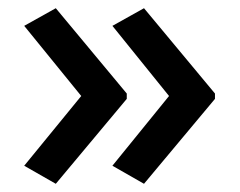

<svg xmlns="http://www.w3.org/2000/svg" viewBox="-20 -501 584 468"><path d="M504 -260 331 -53 254 -97 392 -267 254 -438 331 -481 504 -273ZM289 -260 116 -53 39 -97 178 -267 39 -438 116 -481 289 -273Z"/></svg>

Font: Noto Sans NKo Unjoined Medium
Style: Regular
Weight: 500
Designer: Monotype Design Team
Foundry: Monotype Imaging Inc.
Version: Version 2.004